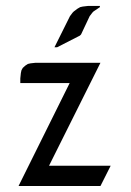

<svg xmlns="http://www.w3.org/2000/svg" viewBox="-20 -622 437 642"><path d="M42 0 212.9 -344.2H47.9V-359.9L49.8 -377.9L51.8 -387.2L56.2 -395L64.9 -402.8L73.2 -408.2L82 -410.2L99.1 -412.1H315.9L144 -67.9H350.1L315.9 0ZM162.1 -463.9 213.9 -567.9 223.1 -580.1 227.1 -584 238.8 -592.8 248 -598.1 256.8 -600.1 273.9 -602.1H314V-598.1L306.2 -592.8L293 -584L289.1 -580.1L279.8 -567.9L251 -506.8L247.1 -502.9L170.9 -463.9Z"/></svg>

Font: Petahja
Style: Regular
Weight: 400
Designer: T. Christopher White
Version: Version 1.1